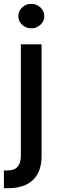

<svg xmlns="http://www.w3.org/2000/svg" viewBox="-37 -777 309 1001"><path d="M71.8 -545.9H179.7V35.2Q179.7 118.7 134.8 161.4Q89.8 204.1 4.9 204.1H-16.6V111.8H0.5Q38.1 111.8 54.9 92Q71.8 72.3 71.8 34.7ZM126 -629.4Q98.1 -629.4 78.4 -647.9Q58.6 -666.5 58.6 -692.9Q58.6 -719.7 78.4 -738.3Q98.1 -756.8 126 -756.8Q153.8 -756.8 173.8 -738.3Q193.8 -719.7 193.8 -692.9Q193.8 -666.5 173.8 -647.9Q153.8 -629.4 126 -629.4Z"/></svg>

Font: Inter Medium
Style: Regular
Weight: 500
Designer: Rasmus Andersson
Foundry: rsms
Version: Version 4.001;git-9221beed3